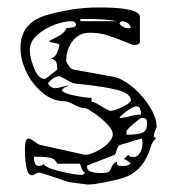

<svg xmlns="http://www.w3.org/2000/svg" viewBox="-20 -498 498 516"><path d="M400 -126Q390 -119 386 -106Q382 -93 381 -90Q368 -59 350.5 -43Q333 -27 313 -20.5Q293 -14 256 -7Q240 -5 233 -3L215 -2L170 -8Q165 -8 131 -20Q91 -34 85 -34Q80 -34 75 -30.5Q70 -27 66 -27Q47 -27 47 -97Q47 -126 57 -126Q64 -124 75 -116Q86 -108 91 -108L208 -82Q220 -82 238 -90.5Q256 -99 269.5 -112Q283 -125 283 -138Q283 -149 267.5 -165Q252 -181 233 -194Q214 -207 210 -207Q201 -207 192.5 -210.5Q184 -214 177 -218Q161 -226 153 -226Q122 -226 95 -248Q68 -270 51.5 -303.5Q35 -337 35 -369Q35 -437 105.5 -457.5Q176 -478 246 -478Q356 -478 356 -452V-386Q356 -377 338 -377Q294 -395 271 -402.5Q248 -410 222 -410Q192 -410 175 -387.5Q158 -365 158 -335Q158 -331 164.5 -321.5Q171 -312 178 -311L283 -292Q309 -287 336.5 -264Q364 -241 382.5 -211Q401 -181 401 -157Q400 -153 396.5 -145Q393 -137 393 -132Q393 -131 395.5 -128.5Q398 -126 400 -126ZM196 -441H294Q273 -445 253.5 -446Q234 -447 219 -447Q204 -447 196 -447ZM100 -286Q103 -286 116.5 -297Q130 -308 134 -311Q134 -327 130.5 -332.5Q127 -338 115 -342Q127 -342 132.5 -354.5Q138 -367 140 -378Q136 -381 124 -383Q112 -385 112 -387Q112 -388 133.5 -399Q155 -410 159 -423Q184 -423 184 -431Q184 -441 170 -441Q152 -441 125.5 -431Q99 -421 79.5 -403.5Q60 -386 60 -363Q60 -344 71.5 -315Q83 -286 100 -286ZM301 -434Q305 -429 311.5 -425.5Q318 -422 325 -422L331 -423Q331 -431 323 -436Q315 -441 306 -441Q305 -440 303 -438Q301 -436 301 -434ZM332 -227Q332 -247 296.5 -256Q261 -265 205 -271Q182 -273 178 -274Q172 -276 157 -284.5Q142 -293 140 -293Q124 -293 109 -274Q115 -261 130 -261Q136 -261 146.5 -264.5Q157 -268 165 -268Q164 -267 157 -264.5Q150 -262 146 -255Q151 -247 181 -241Q211 -235 226 -235V-225Q235 -224 256 -210Q274 -200 276 -200Q286 -200 306 -209Q326 -218 332 -227ZM347 -212Q337 -212 320 -199Q303 -186 301 -181Q311 -181 327 -185Q342 -190 359 -190Q359 -212 347 -212ZM375 -169Q375 -175 372.5 -178Q370 -181 361 -181H360Q357 -181 338.5 -165Q320 -149 320 -145V-136Q346 -136 360.5 -140.5Q375 -145 375 -164ZM363 -113Q363 -122 361 -126L301 -108Q296 -103 293.5 -94Q291 -85 288 -82L214 -53V-49Q214 -33 252 -33Q267 -33 271.5 -36Q276 -39 279 -46Q281 -57 294 -64Q294 -56 296.5 -54Q299 -52 306 -52H312Q324 -52 331 -58Q328 -63 321.5 -66.5Q315 -70 313 -71L325 -82Q327 -78 330.5 -77Q334 -76 338 -76Q350 -76 356.5 -88Q363 -100 363 -113ZM208 -34Q203 -36 199.5 -45Q196 -54 195 -58H134Q128 -72 112.5 -74.5Q97 -77 71 -77Q71 -52 84 -52Q95 -52 97 -58Q102 -47 142 -37.5Q182 -28 199 -28Q201 -28 204.5 -29.5Q208 -31 208 -34Z"/></svg>

Font: Cabin Sketch
Style: Regular
Weight: 400
Version: Version 1.100